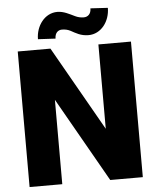

<svg xmlns="http://www.w3.org/2000/svg" viewBox="-60 -953 821 1003"><g transform="rotate(-5 351.0 -451.0)"><path d="M477.1 -710.9V-268.6L225.6 -710.9H54.2V0H225.6V-442.4L477.1 0H647.9V-710.9ZM452.1 -902.3C452.1 -872.6 434.6 -858.4 413.6 -858.4C397.9 -858.4 382.8 -861.8 368.7 -868.7C339.8 -882.3 311.5 -898.9 277.8 -898.9C211.4 -898.9 165 -835 165 -765.6L256.8 -760.7C256.8 -790.5 273.9 -804.7 293.9 -804.7C310.5 -804.7 325.2 -801.3 338.4 -794.4C363.8 -780.8 389.6 -763.7 430.2 -763.7C496.6 -763.7 543 -826.2 543 -897Z"/></g></svg>

Font: Vazirmatn Black
Style: Regular
Weight: 900
Designer: Saber Rastikerdar
Foundry: Saber Rastikerdar
Version: Version 33.003